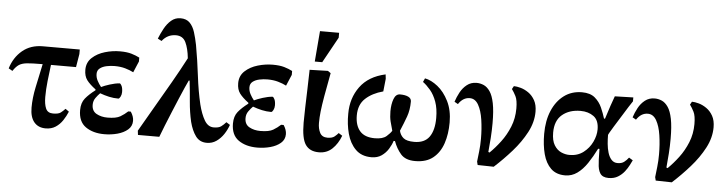

<svg xmlns="http://www.w3.org/2000/svg" viewBox="-57 -909 4279 1130"><g transform="rotate(5 2082.5 -344.0)"><path d="M235 9Q191 9 166.5 -20.5Q142 -50 142 -106Q142 -163 155.5 -227Q169 -291 185 -366H177Q123 -366 93 -363Q63 -360 45.5 -348.5Q28 -337 11 -311L-12 -324Q8 -390 56.5 -430.5Q105 -471 177 -471H395V-444L382 -366H234Q228 -320 222.5 -270Q217 -220 217 -175Q217 -133 228 -107.5Q239 -82 271 -82Q303 -82 316.5 -92.5Q330 -103 342 -116L363 -101Q352 -74 335 -48.5Q318 -23 293.5 -7Q269 9 235 9Z M582 13Q515 13 471.5 -17.5Q428 -48 428 -116Q428 -159 449.5 -185.5Q471 -212 508 -240V-245Q472 -272 455 -295Q438 -318 438 -355Q438 -399 468.5 -427Q499 -455 543.5 -468Q588 -481 632 -481Q673 -481 700 -473Q727 -465 748 -454V-431L720 -365Q699 -376 671 -384Q643 -392 608 -392Q584 -392 560.5 -387Q537 -382 521.5 -370Q506 -358 506 -337Q506 -316 516 -297Q526 -278 539 -262Q557 -271 588.5 -281Q620 -291 646 -293Q652 -293 658.5 -279.5Q665 -266 665 -243Q665 -228 658.5 -215.5Q652 -203 646 -203Q618 -203 591 -209Q564 -215 537 -225Q524 -212 511.5 -194.5Q499 -177 499 -154Q499 -117 527 -101.5Q555 -86 592 -86Q643 -86 667.5 -100.5Q692 -115 711 -133H726Q744 -106 744 -80Q744 -48 720 -27.5Q696 -7 659 3Q622 13 582 13Z M1187 11Q1145 11 1121.5 -21Q1098 -53 1085 -104Q1072 -160 1067 -222.5Q1062 -285 1055 -345H1050Q1043 -331 1030 -301.5Q1017 -272 1000.5 -233Q984 -194 966.5 -151.5Q949 -109 933 -69.5Q917 -30 906 0H780L777 -25Q817 -95 862 -172Q907 -249 951.5 -326.5Q996 -404 1033 -475Q1027 -533 1010 -568.5Q993 -604 952 -604Q902 -604 870 -563L847 -575Q859 -605 875.5 -635.5Q892 -666 915.5 -686Q939 -706 970 -706Q1005 -706 1025 -685.5Q1045 -665 1055.5 -631.5Q1066 -598 1074 -558Q1090 -469 1101 -378Q1112 -287 1130 -211Q1144 -155 1165 -119Q1186 -83 1220 -83Q1249 -83 1263.5 -93.5Q1278 -104 1292 -120L1314 -106Q1304 -77 1286.5 -50.5Q1269 -24 1244 -6.5Q1219 11 1187 11Z M1485 13Q1418 13 1374.5 -17.5Q1331 -48 1331 -116Q1331 -159 1352.5 -185.5Q1374 -212 1411 -240V-245Q1375 -272 1358 -295Q1341 -318 1341 -355Q1341 -399 1371.5 -427Q1402 -455 1446.5 -468Q1491 -481 1535 -481Q1576 -481 1603 -473Q1630 -465 1651 -454V-431L1623 -365Q1602 -376 1574 -384Q1546 -392 1511 -392Q1487 -392 1463.5 -387Q1440 -382 1424.5 -370Q1409 -358 1409 -337Q1409 -316 1419 -297Q1429 -278 1442 -262Q1460 -271 1491.5 -281Q1523 -291 1549 -293Q1555 -293 1561.5 -279.5Q1568 -266 1568 -243Q1568 -228 1561.5 -215.5Q1555 -203 1549 -203Q1521 -203 1494 -209Q1467 -215 1440 -225Q1427 -212 1414.5 -194.5Q1402 -177 1402 -154Q1402 -117 1430 -101.5Q1458 -86 1495 -86Q1546 -86 1570.5 -100.5Q1595 -115 1614 -133H1629Q1647 -106 1647 -80Q1647 -48 1623 -27.5Q1599 -7 1562 3Q1525 13 1485 13Z M1849 9Q1795 9 1770 -27.5Q1745 -64 1745 -157Q1745 -192 1746.5 -244Q1748 -296 1750 -355.5Q1752 -415 1753 -470L1861 -473L1878 -461Q1862 -377 1852.5 -322.5Q1843 -268 1839 -231.5Q1835 -195 1835 -163Q1835 -130 1847.5 -105.5Q1860 -81 1892 -81Q1920 -81 1934 -92.5Q1948 -104 1956 -114L1978 -100Q1960 -52 1928 -21.5Q1896 9 1849 9ZM1823 -521H1779L1794 -702H1907V-673Z M2160 11Q2101 11 2066 -24Q2031 -59 2016 -114.5Q2001 -170 2002 -233Q2002 -324 2051.5 -392Q2101 -460 2201 -482L2204 -456L2196 -381Q2132 -364 2092.5 -327.5Q2053 -291 2053 -227Q2053 -168 2081.5 -135Q2110 -102 2170 -102Q2217 -102 2239 -121.5Q2261 -141 2269 -155Q2261 -182 2254.5 -208Q2248 -234 2248 -268Q2248 -310 2259.5 -341Q2271 -372 2296 -372Q2327 -372 2345 -363Q2363 -354 2363 -336Q2363 -286 2348.5 -246Q2334 -206 2314 -159Q2320 -133 2339 -117Q2358 -101 2403 -101Q2464 -101 2492 -140.5Q2520 -180 2520 -252Q2520 -308 2505.5 -348Q2491 -388 2468.5 -414.5Q2446 -441 2424 -457L2434 -479Q2471 -472 2509.5 -441.5Q2548 -411 2574.5 -358Q2601 -305 2601 -233Q2601 -164 2582.5 -109Q2564 -54 2524 -21.5Q2484 11 2418 11Q2361 11 2333.5 -20.5Q2306 -52 2290 -96H2282Q2275 -73 2259.5 -48Q2244 -23 2219.5 -6Q2195 11 2160 11Z M2882 4 2787 2 2782 -18Q2785 -45 2789 -79.5Q2793 -114 2793 -153Q2793 -212 2785 -265.5Q2777 -319 2758 -352.5Q2739 -386 2707 -386Q2667 -386 2640 -345L2619 -357Q2628 -385 2643 -413Q2658 -441 2682 -460Q2706 -479 2739 -479Q2761 -479 2781.5 -470Q2802 -461 2818.5 -437Q2835 -413 2844 -368Q2853 -323 2853 -251Q2853 -208 2850 -163.5Q2847 -119 2843 -80L2850 -77Q2882 -108 2913 -149Q2944 -190 2964.5 -240.5Q2985 -291 2985 -349Q2985 -398 2973 -421.5Q2961 -445 2949 -461L2959 -479Q2976 -479 2999.5 -472.5Q3023 -466 3046 -450Q3069 -434 3084 -407Q3099 -380 3099 -340Q3099 -278 3067 -217.5Q3035 -157 2985.5 -101Q2936 -45 2882 4Z M3305 18Q3252 18 3220.5 -12.5Q3189 -43 3175 -95.5Q3161 -148 3161 -215Q3161 -293 3186 -352Q3211 -411 3256 -444.5Q3301 -478 3362 -478Q3411 -478 3438.5 -454.5Q3466 -431 3480.5 -398Q3495 -365 3504 -335H3510Q3525 -383 3535.5 -413.5Q3546 -444 3556 -471L3665 -474V-451L3642 -416Q3595 -341 3565.5 -293Q3536 -245 3536 -241Q3536 -217 3538.5 -189Q3541 -161 3548.5 -136.5Q3556 -112 3570 -96.5Q3584 -81 3606 -81Q3630 -81 3644.5 -92Q3659 -103 3671 -119L3694 -105Q3689 -95 3679.5 -76Q3670 -57 3654.5 -37Q3639 -17 3616 -3Q3593 11 3561 11Q3525 11 3511 -11Q3497 -33 3496 -71Q3494 -90 3494 -110Q3494 -130 3493 -155H3485Q3461 -107 3434.5 -67.5Q3408 -28 3376 -5Q3344 18 3305 18ZM3320 -104Q3368 -104 3402 -130Q3436 -156 3454 -194Q3472 -232 3472 -268Q3472 -322 3440.5 -345Q3409 -368 3363 -368Q3297 -368 3255 -333Q3213 -298 3213 -227Q3213 -180 3229.5 -153Q3246 -126 3270.5 -115Q3295 -104 3320 -104Z M3934 4 3839 2 3834 -18Q3837 -45 3841 -79.5Q3845 -114 3845 -153Q3845 -212 3837 -265.5Q3829 -319 3810 -352.5Q3791 -386 3759 -386Q3719 -386 3692 -345L3671 -357Q3680 -385 3695 -413Q3710 -441 3734 -460Q3758 -479 3791 -479Q3813 -479 3833.5 -470Q3854 -461 3870.5 -437Q3887 -413 3896 -368Q3905 -323 3905 -251Q3905 -208 3902 -163.5Q3899 -119 3895 -80L3902 -77Q3934 -108 3965 -149Q3996 -190 4016.5 -240.5Q4037 -291 4037 -349Q4037 -398 4025 -421.5Q4013 -445 4001 -461L4011 -479Q4028 -479 4051.5 -472.5Q4075 -466 4098 -450Q4121 -434 4136 -407Q4151 -380 4151 -340Q4151 -278 4119 -217.5Q4087 -157 4037.5 -101Q3988 -45 3934 4Z"/></g></svg>

Font: STIX Two Text SemiBold
Style: Regular
Weight: 600
Designer: Ross Mills, John Hudson & Paul Hanslow, Tiro Typeworks Ltd; with prior portions MicroPress Inc., and Coen Hoffman.
Foundry: Tiro Typeworks Ltd
Version: Version 2.13 b171